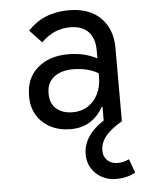

<svg xmlns="http://www.w3.org/2000/svg" viewBox="-56 -586 711 899"><g transform="rotate(-5 300.0 -137.0)"><path d="M455.5 267Q417 267 386.5 250.5Q356 234 338.5 205.2Q321 176.5 321 140.5Q321 85 360.2 39Q399.5 -7 479.5 -43.5L503.5 0Q449 32 424.8 62.5Q400.5 93 400.5 130Q400.5 158 419.2 175.5Q438 193 467 193Q495.5 193 521 180L544.5 245Q504 267 455.5 267ZM262.5 16Q209 16 168 -5.2Q127 -26.5 104 -64.2Q81 -102 81 -151V-158.5Q81 -239 135.8 -286.8Q190.5 -334.5 280.5 -334.5Q322 -334.5 358.5 -325Q395 -315.5 423 -298.5V-228.5Q370 -262.5 296.5 -262.5Q240 -262.5 206.5 -235.8Q173 -209 173 -162V-157Q173 -112.5 201.8 -87.2Q230.5 -62 279 -62Q319.5 -62 350 -81.8Q380.5 -101.5 397.8 -136.5Q415 -171.5 415 -216V-341.5Q415 -396.5 386.2 -428Q357.5 -459.5 299.5 -459.5Q222.5 -459.5 164.5 -400.5L108 -460.5Q181.5 -539.5 300 -539.5Q397 -539.5 450.2 -486.5Q503.5 -433.5 503.5 -344V0H419V-76H415.5Q392.5 -33 354 -8.5Q315.5 16 262.5 16Z"/></g></svg>

Font: Google Sans Code
Style: Regular
Weight: 400
Monospace: yes
Designer: Google Sans Code Authors
Foundry: Google LLC
Version: Version 6.000